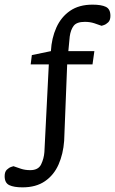

<svg xmlns="http://www.w3.org/2000/svg" viewBox="-48 -680 496 826"><path d="M162 -403H84L89 -443L171 -460Q174 -516 194.5 -561.5Q215 -607 253.5 -633.5Q292 -660 350 -660Q388 -660 407.5 -650.5Q427 -641 427 -612Q427 -593 417.5 -584Q408 -575 398.5 -572Q389 -569 389 -569Q376 -574 357.5 -580Q339 -586 317 -586Q282 -586 269 -569Q256 -552 252 -523L246 -460H358L350 -403H241L228 -74Q224 -18 204 27.5Q184 73 145.5 99.5Q107 126 49 126Q12 126 -8 116.5Q-28 107 -28 78Q-28 59 -18.5 50Q-9 41 0.5 38Q10 35 10 35Q24 40 42 46Q60 52 82 52Q117 52 129 27Q141 2 143 -26Z"/></svg>

Font: Faustina VF Beta
Style: Regular
Weight: 400
Designer: Alfonso Garcia
Foundry: Omnibus-Type
Version: Version 1.006